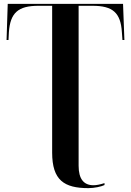

<svg xmlns="http://www.w3.org/2000/svg" viewBox="-20 -734 678 994"><path d="M438 240C468 240 505 232 521 224V214C499 221 480 225 464 225C414 225 387 193 387 124V-704H459C564 -704 605 -668 611 -567L614 -527H624L617 -714H20L14 -527H24L26 -567C33 -668 74 -704 179 -704H250V56C250 199 312 240 438 240Z"/></svg>

Font: Noto Serif Display SemiBold
Style: Regular
Weight: 600
Designer: Monotype Design Team
Foundry: Monotype Imaging Inc.
Version: Version 2.009